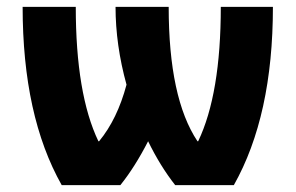

<svg xmlns="http://www.w3.org/2000/svg" viewBox="-20 -540 862 560"><path d="M558 -128Q624 -266 624 -520H776Q776 -202 662 0H491Q447 -56 412 -128Q373 -52 331 0H160Q46 -202 46 -520H201Q201 -266 267 -128H269Q322 -192 349 -293Q317 -409 317 -520H472Q472 -254 556 -128Z"/></svg>

Font: Mplus 1p ExtraBold
Style: Regular
Weight: 800
Version: Version 1.061